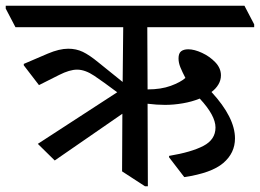

<svg xmlns="http://www.w3.org/2000/svg" viewBox="-48 -640 907 670"><path d="M468 10H458L378 -42L379 -243L143 -80L84 -138L361 -318Q313 -354 281 -375.5Q249 -397 221 -397Q195 -397 158.5 -378.5Q122 -360 88 -343L35 -412V-417Q79 -436 119 -453Q159 -470 190 -470Q218 -470 241 -459Q264 -448 295 -422.5Q326 -397 380 -354L382 -545H6L-28 -610V-620H805L839 -555V-545H466L467 -328Q514 -328 548 -340.5Q582 -353 599 -368Q588 -389 581.5 -405Q575 -421 575 -436Q575 -454 584 -461Q593 -468 609 -468Q630 -468 657 -455.5Q684 -443 703.5 -422.5Q723 -402 723 -377Q723 -360 714 -345Q705 -330 690 -319Q772 -230 772 -157Q772 -106 731 -71Q690 -36 595 -22L542 -91V-96Q620 -109 662 -131Q704 -153 704 -195Q704 -237 649 -296Q622 -285 590 -279.5Q558 -274 528 -274Q514 -274 498.5 -275Q483 -276 467 -278Z"/></svg>

Font: Tiro Devanagari Hindi
Style: Regular
Weight: 400
Designer: Devanagari: John Hudson & Fiona Ross. Latin: John Hudson.
Foundry: Tiro Typeworks Ltd.
Version: Version 1.52